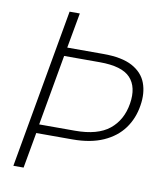

<svg xmlns="http://www.w3.org/2000/svg" viewBox="-80 -766 716 832"><g transform="rotate(10 278.5 -350.0)"><path d="M35 0 159 -700H204L176 -545H335Q417 -545 463 -520Q509 -495 525 -451.5Q541 -408 532 -353Q523 -295 491 -251Q459 -207 403 -182Q347 -157 267 -157H108L80 0ZM114 -196H272Q371 -196 422.5 -237.5Q474 -279 486 -353Q498 -427 461 -467Q424 -507 326 -507H169Z"/></g></svg>

Font: DM Sans 10pt ExtraLight
Style: Italic
Weight: 250
Italic angle: -10°
Version: Version 4.004;gftools[0.9.30]